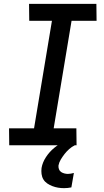

<svg xmlns="http://www.w3.org/2000/svg" viewBox="-20 -755 540 998"><path d="M378 0H28L27 -88H157L250 -647H132L131 -735H481L482 -647H352L259 -88H377ZM313 223Q297 223 282 220.5Q267 218 252.5 212.5Q238 207 225.5 198.5Q213 190 205.5 177.5Q198 165 196 149.5Q194 134 196 118Q201 89 219 61.5Q237 34 262 13.5Q287 -7 316 -20.5Q345 -34 375 -40L369 0Q353 8 340 19.5Q327 31 316 45Q305 59 296 74Q287 89 284 105Q283 115 286.5 124.5Q290 134 297.5 139Q305 144 314.5 146.5Q324 149 333 149Q341 149 348.5 147.5Q356 146 364 144L351 219Q341 221 332 222Q323 223 313 223Z"/></svg>

Font: Iosevka Term Curly Semibold
Style: Italic
Weight: 600
Italic angle: -9°
Designer: Belleve Invis
Foundry: Belleve Invis
Version: Version 32.3.0